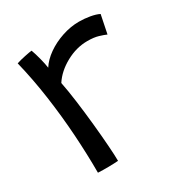

<svg xmlns="http://www.w3.org/2000/svg" viewBox="-133 -633 692 732"><g transform="rotate(-30 213.0 -267.0)"><path d="M126.5 -441.5Q143 -467.5 173.2 -488.8Q203.5 -510 241 -522.5Q278.5 -535 315.5 -535Q339 -535 363.2 -530.8Q387.5 -526.5 402 -519L385.5 -438Q373.5 -443.5 354.2 -449.2Q335 -455 306 -455Q258 -455 211.8 -429.8Q165.5 -404.5 140.5 -366Q148 -329 155 -276.5Q162 -224 167.5 -169.2Q173 -114.5 176.2 -69.2Q179.5 -24 179.5 -1Q162.5 0.5 136.8 0.8Q111 1 90.5 0Q90.5 -80 84.8 -167.8Q79 -255.5 66.5 -344Q54 -432.5 34 -514Q48.5 -519 72.5 -524Q96.5 -529 104 -529.5Q110.5 -512 117.5 -485Q124.5 -458 126.5 -441.5Z"/></g></svg>

Font: Grandstander Light
Style: Regular
Weight: 300
Designer: Tyler Finck
Foundry: Etcetera Type Co
Version: Version 1.200; ttfautohint (v1.8.3)